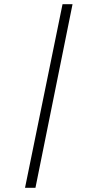

<svg xmlns="http://www.w3.org/2000/svg" viewBox="-20 -780 468 921"><path d="M100 121H150L328 -760H280Z"/></svg>

Font: Noto Serif Devanagari ExtraCondensed
Style: Regular
Weight: 400
Width: 2
Designer: Universal Thirst, Indian Type Foundry and the Monotype Design Team
Foundry: Monotype Imaging Inc.
Version: Version 2.004